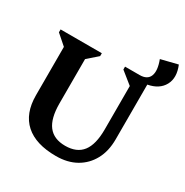

<svg xmlns="http://www.w3.org/2000/svg" viewBox="-197 -1033 1169 1210"><g transform="rotate(30 387.5 -427.5)"><path d="M375 16Q228 16 151.5 -52.5Q75 -121 75 -253V-605L2 -669V-690H302V-669L229 -605V-283Q229 -174 269.5 -121.5Q310 -69 393 -69Q477 -69 517.5 -121.5Q558 -174 558 -283V-599L471 -669V-690H577Q633 -690 648.5 -730Q664 -770 637 -841L758 -871Q791 -791 760 -734Q729 -677 649 -662V-264Q649 -178 615 -115.5Q581 -53 520 -18.5Q459 16 375 16Z"/></g></svg>

Font: Platypi SemiBold
Style: Regular
Weight: 600
Designer: David Sargent
Foundry: Bolt Cutter Type
Version: Version 1.200; ttfautohint (v1.8.4.7-5d5b)